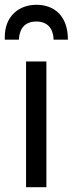

<svg xmlns="http://www.w3.org/2000/svg" viewBox="-29 -779 304 803"><path d="M123 -759C53 -759 -9 -714 -9 -624V-613H50C51 -637 59 -689 123 -689C186 -689 195 -637 195 -613H255C255 -712 199 -759 123 -759ZM165 -522H80V4H165Z"/></svg>

Font: Repo
Style: Regular
Weight: 400
Designer: Stefan Peev
Foundry: Context Ltd
Version: Version 0.000